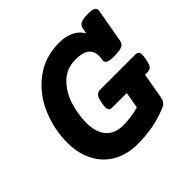

<svg xmlns="http://www.w3.org/2000/svg" viewBox="-153 -742 906 906"><g transform="rotate(-45 300.0 -289.5)"><path d="M594.7 -567.4Q594.7 -565.4 593.8 -559.6L564 -391.6Q561 -375 544.9 -367.9Q528.8 -360.8 494.1 -360.8Q464.4 -360.8 452.6 -366.2Q440.9 -371.6 440.9 -383.8Q440.9 -385.7 441.9 -391.6Q443.8 -401.4 443.8 -412.1Q443.8 -444.8 421.9 -462.2Q399.9 -479.5 355 -479.5Q291.5 -479.5 251.7 -439.2Q211.9 -398.9 194.8 -342Q177.7 -285.2 177.7 -231.9Q177.7 -168.5 207.3 -134.3Q236.8 -100.1 293 -100.1Q346.7 -100.1 397.9 -114.7L412.1 -196.3H317.9Q304.7 -196.3 298.8 -201.4Q293 -206.5 293 -220.7Q293 -231 295.9 -246.1Q301.3 -275.9 310.1 -286.1Q318.8 -296.4 335.9 -296.4H567.4Q580.1 -296.4 585.9 -291.3Q591.8 -286.1 591.8 -272Q591.8 -262.2 588.9 -246.1Q585.4 -225.6 580.3 -214.8Q575.2 -204.1 568.1 -200.2Q561 -196.3 549.3 -196.3H534.2L511.2 -64.9Q508.8 -53.2 502.7 -44.2Q496.6 -35.2 487.8 -31.2Q395.5 10.7 278.3 10.7Q209 10.7 156.7 -18.8Q104.5 -48.3 76.2 -102.8Q47.9 -157.2 47.9 -230Q47.9 -318.4 83.5 -401.6Q119.1 -484.9 189 -537.6Q258.8 -590.3 355 -590.3Q398.9 -590.3 430.2 -574.2Q461.4 -558.1 476.1 -530.3L481.4 -559.6Q484.4 -576.2 499.8 -583.3Q515.1 -590.3 546.4 -590.3Q573.2 -590.3 584 -585Q594.7 -579.6 594.7 -567.4Z"/></g></svg>

Font: Courier Prime
Style: Bold Italic
Weight: 700
Italic angle: -10°
Designer: Alan Dague-Greene
Foundry: Quote-Unquote Apps
Version: Version 3.018